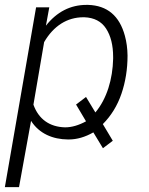

<svg xmlns="http://www.w3.org/2000/svg" viewBox="-33 -558 605 781"><path d="M385.3 -53.2C418.9 -86.9 444.3 -127.9 460.9 -176.3C477.5 -224.6 485.8 -276.9 485.8 -332C485.4 -360.4 481.9 -387.2 475.1 -412.1C453.1 -493.7 403.3 -535.6 325.7 -538.1C323.2 -538.1 321.3 -538.1 318.8 -538.1C253.4 -538.1 198.2 -509.8 153.8 -453.6L167.5 -528.3H113.8L-13.2 203.1H44.4L93.3 -66.4C126.5 -14.2 182.1 8.8 243.2 9.3C244.1 9.3 245.6 9.3 246.6 9.3C280.3 9.3 313.5 -0.5 346.7 -19.5L385.7 44.9L425.8 14.6ZM427.2 -318.8C425.3 -236.3 401.9 -156.7 355 -100.6L316.9 -163.6L276.4 -132.8L316.9 -64.5C287.1 -48.3 258.8 -40 231.9 -40C168.9 -41.5 124 -73.2 103 -132.3L146.5 -386.7C185.1 -453.1 240.7 -487.8 306.2 -487.8C307.6 -487.8 308.6 -487.8 310.1 -487.8C349.6 -486.3 379.4 -471.2 398.4 -441.9C417.5 -412.6 427.2 -374 427.2 -326.2C427.2 -323.7 427.2 -321.3 427.2 -318.8Z"/></svg>

Font: Roboto Light
Style: Italic
Weight: 300
Italic angle: -12°
Designer: Google
Version: Version 2.137; 2017